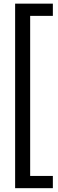

<svg xmlns="http://www.w3.org/2000/svg" viewBox="-20 -760 312 1028"><path d="M61 247.5V-740.5H263V-675H141.5V182H263V247.5Z"/></svg>

Font: HK Grotesk Medium
Style: Regular
Weight: 500
Designer: Alfredo Marco Pradil
Foundry: Hanken Design Co.
Version: Version 3.001;FEAKit 1.0